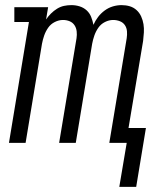

<svg xmlns="http://www.w3.org/2000/svg" viewBox="-20 -558 640 750"><path d="M446 172 475 0H407L475 -409Q477 -422 476 -435.5Q475 -449 468 -459.5Q461 -470 448.5 -475Q436 -480 422 -480Q406 -480 390 -472Q374 -464 364 -449.5Q354 -435 348.5 -419Q343 -403 340 -387L276 0H211L279 -409Q281 -422 279.5 -435.5Q278 -449 271 -459.5Q264 -470 252 -475Q240 -480 226 -480Q210 -480 194 -472Q178 -464 168 -449.5Q158 -435 152.5 -419Q147 -403 144 -387L80 0H15L93 -472H36V-530H168L160 -482Q168 -494 179 -505Q190 -516 203 -524Q216 -532 230 -535Q244 -538 259 -538Q276 -538 291.5 -533Q307 -528 318.5 -517.5Q330 -507 336 -492Q342 -477 345 -461Q352 -477 363 -491.5Q374 -506 389 -517Q404 -528 421 -533Q438 -538 455 -538Q472 -538 487 -533.5Q502 -529 513.5 -518.5Q525 -508 531.5 -493.5Q538 -479 540.5 -463.5Q543 -448 542 -431Q541 -414 539 -398L482 -58H550L512 172Z"/></svg>

Font: Iosevka Curly Slab LtEx
Style: Italic
Weight: 300
Width: 7
Italic angle: -9°
Monospace: yes
Designer: Belleve Invis
Foundry: Belleve Invis
Version: Version 11.1.0; ttfautohint (v1.8.3)